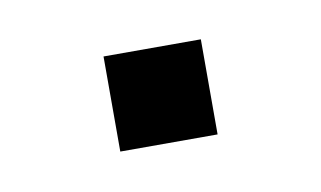

<svg xmlns="http://www.w3.org/2000/svg" viewBox="-29 -357 286 171"><g transform="rotate(-10 114.0 -272.0)"><path d="M70 -229V-315H158V-229Z"/></g></svg>

Font: Nunito Sans 7pt Condensed Light
Style: Regular
Weight: 300
Width: 3
Designer: Vernon Adams
Foundry: Vernon Adams
Version: Version 3.101;gftools[0.9.27]